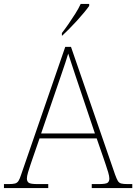

<svg xmlns="http://www.w3.org/2000/svg" viewBox="-24 -951 689 971"><path d="M-4 0V-20H18Q41 -20 52 -23Q63 -26 69.5 -36Q76 -46 83 -68L306 -714H335L558 -68Q566 -46 572 -36Q578 -26 589 -23Q600 -20 623 -20H645V0H440V-20H474Q512 -20 520.5 -27Q529 -34 529 -48Q529 -60 523 -80Q517 -100 510.5 -119Q504 -138 501 -147L465 -251H176L140 -147Q137 -138 130.5 -119Q124 -100 118 -80Q112 -60 112 -48Q112 -34 121 -27Q130 -20 167 -20H220V0ZM184 -276H456L379 -505Q370 -532 359 -564.5Q348 -597 338 -628Q328 -659 321 -680Q317 -665 306.5 -634Q296 -603 285 -570.5Q274 -538 266 -515ZM289 -784Q304 -803 322 -829Q340 -855 357 -882Q374 -909 384 -931H427V-921Q418 -908 401.5 -888Q385 -868 365 -846Q345 -824 325.5 -804.5Q306 -785 291 -771H289Z"/></svg>

Font: Noto Serif Hebrew Thin
Style: Regular
Weight: 250
Version: Version 2.003